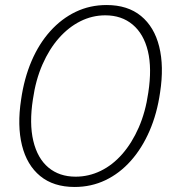

<svg xmlns="http://www.w3.org/2000/svg" viewBox="-20 -732 689 764"><path d="M277 12Q193 12 140 -31.5Q87 -75 67.5 -153.5Q48 -232 64 -336Q76 -420 105.5 -489Q135 -558 180 -608Q225 -658 281.5 -685Q338 -712 404 -712Q488 -712 541 -668.5Q594 -625 613.5 -546.5Q633 -468 617 -364Q605 -280 575 -211Q545 -142 500.5 -92Q456 -42 399.5 -15Q343 12 277 12ZM281 -29Q333 -29 380.5 -52Q428 -75 466.5 -119Q505 -163 532 -224.5Q559 -286 570 -363Q585 -460 568.5 -528.5Q552 -597 508 -634Q464 -671 399 -671Q347 -671 300 -647.5Q253 -624 214.5 -580.5Q176 -537 149 -475.5Q122 -414 111 -337Q96 -241 112.5 -171.5Q129 -102 172.5 -65.5Q216 -29 281 -29Z"/></svg>

Font: DM Sans 11pt ExtraLight
Style: Italic
Weight: 250
Italic angle: -10°
Version: Version 4.004;gftools[0.9.30]